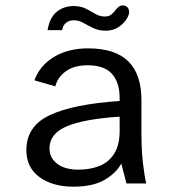

<svg xmlns="http://www.w3.org/2000/svg" viewBox="-20 -689 672 721"><path d="M255.3 12Q177.7 12 128.3 -23.9Q79 -59.8 79 -125.4Q79 -215.4 167.2 -256.7Q255.4 -298.1 429.3 -309.7V-320.8Q429.3 -378.8 400.7 -411.4Q372.1 -443.9 308.9 -443.9Q258.5 -443.9 227.4 -421.5Q196.4 -399 187.7 -364.7L109.1 -387.5Q130.5 -444.4 183.8 -475.9Q237.1 -507.4 310.7 -507.4Q412.1 -507.4 461.6 -458.8Q511.1 -410.3 511.1 -313.4V-191.5Q511.1 -126.3 516.5 -79.1Q521.8 -31.9 529.1 0H454.9L435.5 -74.8Q416.1 -38.8 372.5 -13.4Q328.8 12 255.3 12ZM274.6 -51.9Q318.8 -51.9 353.7 -65.9Q388.5 -79.8 408.9 -112.1Q429.3 -144.3 429.3 -197.5V-250.9Q297.1 -242.3 231.5 -215Q165.8 -187.7 165.8 -131.5Q165.8 -96.3 194.7 -74.1Q223.7 -51.9 274.6 -51.9ZM377.4 -573.7Q350.7 -573.7 330.4 -583.6Q310.1 -593.5 292.8 -603.2Q275.5 -612.9 257.5 -612.9Q240.8 -612.9 228.5 -603.6Q216.1 -594.3 213.5 -575.9H158.6Q166.9 -624 193.5 -645.1Q220.1 -666.3 256.7 -666.3Q283 -666.3 301.9 -656.7Q320.8 -647 337.5 -637Q354.3 -627 373.5 -627Q389 -627 397.8 -634.2Q406.5 -641.3 414.4 -652Q420.8 -660.6 427.3 -664.7Q433.8 -668.7 440.9 -668.7Q450.8 -668.7 457.8 -662.3Q464.8 -655.9 464.8 -643.3Q464.8 -631.5 453.7 -614.9Q442.6 -598.3 422.9 -586Q403.2 -573.7 377.4 -573.7Z"/></svg>

Font: Atkinson Hyperlegible Mono ExtraLight
Style: Regular
Weight: 200
Monospace: yes
Designer: Elliott Scott, Megan Eiswerth, Linus Boman, Theodore Petrosky, Letters from Sweden
Foundry: Applied Design Works, Letters from Sweden
Version: Version 2.001